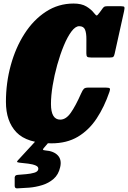

<svg xmlns="http://www.w3.org/2000/svg" viewBox="-20 -790 724 1085"><path d="M598.5 -271Q569.5 -186 526 -120.2Q482.5 -54.5 420 -17.2Q357.5 20 271 20Q133 20 73.2 -42Q13.5 -104 13.5 -214.5Q13.5 -321.5 40.8 -421Q68 -520.5 118.5 -599.2Q169 -678 239.5 -724Q310 -770 396 -770Q441 -770 468.5 -753.2Q496 -736.5 512 -715.5Q523 -701.5 527.2 -702.5Q531.5 -703.5 545 -722L561 -744Q567 -752 572.8 -753.5Q578.5 -755 592.5 -755H662.5Q681 -755 683 -749.8Q685 -744.5 681 -726L628 -487Q625 -473 620.5 -469Q616 -465 601 -465H494.5Q476.5 -465 472.2 -470Q468 -475 468 -488.5Q468 -533.5 468.2 -568.2Q468.5 -603 460.5 -622.5Q452.5 -642 427.5 -642Q406 -642 383.5 -611.8Q361 -581.5 340.5 -532Q320 -482.5 303.5 -423.5Q287 -364.5 277.5 -306.5Q268 -248.5 268 -202.5Q268 -114 320.5 -114Q353 -114 380.2 -153Q407.5 -192 438 -261Q447 -281.5 454 -288.2Q461 -295 479.5 -295H577.5Q597.5 -295 600.5 -290Q603.5 -285 598.5 -271ZM63 260V211.5Q65 203 69.8 200.8Q74.5 198.5 82 198Q102.5 196.5 128 194.2Q153.5 192 173.2 186.2Q193 180.5 196 168Q199.5 153 182.5 145.5Q165.5 138 139.8 134.8Q114 131.5 92 129.5Q78 128 76.8 124.8Q75.5 121.5 82 115L189 -1Q193.5 -6 203.5 -6H252.5Q264 -6 266.8 -4Q269.5 -2 264 4L230.5 43Q222.5 51.5 222.8 55.2Q223 59 236 60Q283.5 63.5 306.8 88.2Q330 113 320 155Q310.5 197 282.8 221Q255 245 218.2 256.2Q181.5 267.5 144 270.5Q106.5 273.5 77 274.5Q63 275 63 260Z"/></svg>

Font: Besley* Condensed Fatface
Style: Italic
Weight: 900
Width: 3
Italic angle: -13°
Designer: Owen Earl
Foundry: indestructible type*
Version: Version 3.000; ttfautohint (v1.8.3)